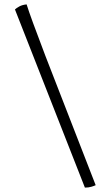

<svg xmlns="http://www.w3.org/2000/svg" viewBox="-20 -766 504 873"><path d="M366 87 48 -723Q54 -729 67.5 -736.5Q81 -744 101 -746Q110 -717 130.5 -661Q151 -605 186 -513L415 76Q409 79 396 83Q383 87 366 87Z"/></svg>

Font: Texturina ExtraLight
Style: Regular
Weight: 200
Designer: Guillermo Torres Carreño
Foundry: Omnibus-Type
Version: Version 1.002; ttfautohint (v1.8.3)